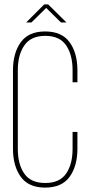

<svg xmlns="http://www.w3.org/2000/svg" viewBox="-20 -848 410 873"><path d="M190 -812 123 -746H99L181 -828H199L282 -746H257ZM185 -705Q261 -705 296.5 -656Q332 -607 332 -528V-474H310V-529Q310 -599 280.5 -642Q251 -685 186 -685Q121 -685 91 -642Q61 -599 61 -529V-171Q61 -101 90.5 -58.5Q120 -16 186 -16Q251 -16 280.5 -58.5Q310 -101 310 -171V-248H332V-172Q332 -93 296.5 -44Q261 5 185 5Q110 5 74.5 -44Q39 -93 39 -172V-528Q39 -607 74.5 -656Q110 -705 185 -705Z"/></svg>

Font: Bebas Neue Light
Style: Regular
Weight: 300
Designer: Ryoichi Tsunekawa
Foundry: Ryoichi Tsunekawa
Version: Version 001.003; ttfautohint (v1.5.65-e2d9)